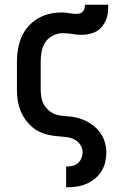

<svg xmlns="http://www.w3.org/2000/svg" viewBox="-20 -581 540 816"><path d="M261 215V127H262Q275 127 288 124Q301 121 311 112.5Q321 104 326 91.5Q331 79 331 66Q331 48 320 32.5Q309 17 292.5 10Q276 3 257.5 1Q239 -1 221 -2.5Q203 -4 185 -8Q167 -12 150.5 -19.5Q134 -27 120 -38.5Q106 -50 94.5 -64Q83 -78 74.5 -94.5Q66 -111 61 -128.5Q56 -146 54 -164Q52 -182 52 -200V-320Q52 -347 56.5 -373Q61 -399 71.5 -423.5Q82 -448 100 -468.5Q118 -489 141 -502.5Q164 -516 190 -522Q216 -528 242 -528Q258 -528 274 -525Q290 -522 306 -522Q314 -522 321 -524.5Q328 -527 333 -533Q338 -539 339.5 -546.5Q341 -554 341 -561H440Q440 -545 438.5 -528.5Q437 -512 431 -497Q425 -482 414.5 -469Q404 -456 390 -448Q376 -440 359.5 -436.5Q343 -433 327 -433Q307 -433 287 -436.5Q267 -440 246 -440Q225 -440 205 -430Q185 -420 173 -402Q161 -384 157 -363Q153 -342 153 -320V-200Q153 -182 156.5 -164Q160 -146 170 -131Q180 -116 195 -105.5Q210 -95 227.5 -91.5Q245 -88 263.5 -87Q282 -86 299.5 -82.5Q317 -79 334 -72Q351 -65 366 -55Q381 -45 393.5 -32Q406 -19 414.5 -3.5Q423 12 427.5 30Q432 48 432 66Q432 87 427 108.5Q422 130 410.5 148Q399 166 382 179.5Q365 193 345.5 201Q326 209 304.5 212Q283 215 262 215Z"/></svg>

Font: Iosevka Custom Semibold
Style: Regular
Weight: 600
Designer: Belleve Invis
Foundry: Belleve Invis
Version: Version 27.0.2; ttfautohint (v1.8.4)